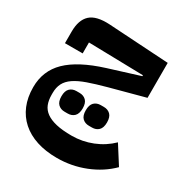

<svg xmlns="http://www.w3.org/2000/svg" viewBox="-183 -636 1031 1080"><g transform="rotate(30 333.0 -96.0)"><path d="M337 304Q263 304 205 285Q147 266 106.5 230Q66 194 44.5 142.5Q23 91 23 25Q23 -81 96 -152.5Q169 -224 325 -273L524 -335V-341L169 -349V-278H54V-353Q54 -429 92.5 -464.5Q131 -500 219 -495L610 -471V-244L387 -184Q317 -165 269 -148Q221 -131 191 -110.5Q161 -90 147.5 -63.5Q134 -37 134 -1V11Q134 46 144.5 72.5Q155 99 180 117Q205 135 245.5 144.5Q286 154 346 154Q415 154 479 128.5Q543 103 591 56L666 174Q605 235 518.5 269.5Q432 304 337 304ZM403 57Q377 57 360.5 41Q344 25 344 -10Q344 -45 360.5 -61Q377 -77 403 -77H423Q449 -77 465.5 -61Q482 -45 482 -10Q482 25 465.5 41Q449 57 423 57ZM245 57Q219 57 202.5 41Q186 25 186 -10Q186 -45 202.5 -61Q219 -77 245 -77H265Q291 -77 307.5 -61Q324 -45 324 -10Q324 25 307.5 41Q291 57 265 57Z"/></g></svg>

Font: IBM Plex Arabic
Style: Bold
Weight: 700
Designer: Mike Abbink, Paul van der Laan, Pieter van Rosmalen, Wael Morcos, Khajak Apelian
Foundry: Bold Monday
Version: Version 1.0